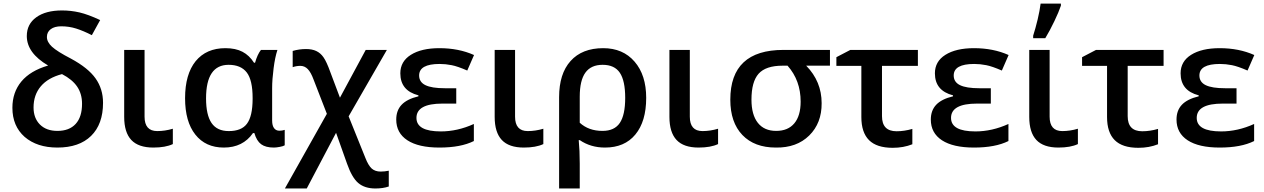

<svg xmlns="http://www.w3.org/2000/svg" viewBox="-20 -821 7118 1081"><path d="M251 -452.1Q130.9 -522.5 130.9 -618.2Q130.9 -685.1 184.1 -723.6Q237.3 -762.2 329.1 -762.2Q378.9 -762.2 427.7 -751Q476.1 -739.7 543.9 -708L497.1 -623Q449.2 -647.5 408.9 -660.2Q368.7 -672.9 325.2 -672.9Q287.1 -672.9 265.6 -656.7Q244.1 -640.6 244.1 -612.8Q244.1 -584.5 272.5 -558.1Q302.2 -530.8 378.9 -491.2Q476.6 -438.5 518.1 -379.4Q560.1 -320.3 560.1 -242.2Q560.1 -121.6 492.7 -55.7Q425.8 9.8 303.2 9.8Q188.5 9.8 118.7 -50.3Q49.8 -111.3 49.8 -213.9Q49.8 -301.3 100.3 -362.1Q150.9 -422.9 251 -452.1ZM441.9 -236.8Q441.9 -292.5 414.6 -333Q387.2 -373.5 329.1 -403.8Q250.5 -383.3 209.7 -335Q168.9 -286.6 168.9 -215.8Q168.9 -156.2 204.6 -120.1Q240.7 -84 303.2 -84Q370.1 -84 406 -123.3Q441.9 -162.6 441.9 -236.8Z M679.2 -540H793.9V-164.1Q793.9 -83 865.2 -83Q908.7 -83 953.1 -96.2V-9.8Q911.6 9.8 843.3 9.8Q759.3 9.8 719.2 -33Q679.2 -75.7 679.2 -163.1Z M1268.1 -83Q1339.4 -83 1370.1 -124Q1401.9 -166 1402.3 -263.2V-269Q1402.3 -369.6 1369.6 -412.6Q1336.4 -456.1 1267.1 -456.1Q1140.1 -456.1 1140.1 -267.1Q1140.1 -173.8 1171.1 -128.4Q1202.1 -83 1268.1 -83ZM1240.2 9.8Q1137.2 9.8 1079.6 -63.5Q1022 -136.2 1022 -268.1Q1022 -402.8 1081.5 -476.6Q1141.6 -549.8 1249 -549.8Q1306.6 -549.8 1345.2 -529.5Q1383.8 -509.3 1410.2 -467.8H1416Q1429.2 -514.6 1449.2 -540H1542Q1528.3 -498.5 1520.5 -437Q1512.2 -373 1512.2 -325.2V-142.1Q1512.2 -114.3 1522.9 -99.6Q1533.7 -85 1553.2 -85Q1568.8 -85 1583 -89.8V-2.9Q1574.7 2.4 1555.7 5.9Q1535.2 9.8 1522 9.8Q1475.6 9.8 1450.2 -9Q1424.8 -27.8 1412.1 -71.8H1404.3Q1347.7 9.8 1240.2 9.8Z M1703.1 -544.9Q1737.3 -544.9 1760.7 -533.7Q1784.7 -522.5 1801.3 -498.5Q1818.8 -473.6 1839.8 -415L1894 -271L2039.1 -540H2158.2L1942.9 -166L2037.1 67.9Q2053.7 110.4 2072.8 127.9Q2092.3 145 2123 145Q2146 145 2168.9 140.1V229Q2136.7 240.2 2093.3 240.2Q2033.7 240.2 1997.1 209.5Q1961.4 178.7 1934.1 101.1L1872.1 -73.2L1707 240.2H1584L1820.3 -180.2L1745.1 -374Q1730.5 -413.6 1712.9 -431.9Q1695.3 -450.2 1670.9 -450.2Q1649.4 -450.2 1627.9 -442.9V-534.2Q1664.6 -544.9 1703.1 -544.9Z M2484.9 -324.2H2548.8V-237.8H2471.7Q2324.7 -237.8 2324.7 -157.2Q2324.7 -81.1 2461.9 -81.1Q2555.7 -81.1 2647.9 -123V-26.9Q2574.2 9.8 2454.1 9.8Q2336.4 9.8 2273.7 -31.2Q2210.9 -72.3 2210.9 -147.9Q2210.9 -199.2 2241.2 -231.2Q2271.5 -263.2 2335.9 -278.8V-284.2Q2233.9 -310.5 2233.9 -408.2Q2233.9 -475.1 2293 -512.2Q2352.5 -549.8 2454.1 -549.8Q2562.5 -549.8 2648.9 -511.2L2610.8 -423.8Q2555.7 -447.8 2522.9 -454.1Q2488.8 -460.9 2455.1 -460.9Q2339.8 -460.9 2339.8 -396Q2339.8 -358.9 2375.2 -341.6Q2410.6 -324.2 2484.9 -324.2Z M2765.1 -540H2879.9V-164.1Q2879.9 -83 2951.2 -83Q2994.6 -83 3039.1 -96.2V-9.8Q2997.6 9.8 2929.2 9.8Q2845.2 9.8 2805.2 -33Q2765.1 -75.7 2765.1 -163.1Z M3618.2 -270Q3618.2 -137.2 3557.1 -63.5Q3496.6 9.8 3386.2 9.8Q3305.2 9.8 3244.1 -32.2H3238.3Q3244.1 26.4 3244.1 100.1V240.2H3127.9V-273.9Q3127.9 -405.8 3192.4 -477.5Q3257.3 -549.8 3376 -549.8Q3487.3 -549.8 3552.7 -474.1Q3618.2 -398.4 3618.2 -270ZM3373 -456.1Q3307.6 -456.1 3275.9 -412.1Q3244.1 -368.2 3244.1 -276.9V-129.9Q3294.4 -84 3372.1 -84Q3439.5 -84 3469.7 -128.9Q3500 -173.8 3500 -270Q3500 -366.2 3470 -411.1Q3439.9 -456.1 3373 -456.1Z M3749 -540H3863.8V-164.1Q3863.8 -83 3935.1 -83Q3978.5 -83 4022.9 -96.2V-9.8Q3981.4 9.8 3913.1 9.8Q3829.1 9.8 3789.1 -33Q3749 -75.7 3749 -163.1Z M4606 -240.2Q4606.9 -127.9 4536.1 -58.1Q4465.3 11.7 4348.1 9.8Q4227.5 9.8 4159.7 -61Q4091.8 -131.8 4091.8 -259.8Q4091.8 -540 4391.1 -540H4652.8V-451.2H4519Q4606 -362.3 4606 -240.2ZM4210.9 -259.8Q4210.9 -174.8 4246.8 -129.4Q4282.7 -84 4350.1 -84Q4416.5 -84 4452.1 -126.5Q4487.8 -168.9 4487.8 -249Q4487.8 -368.2 4414.1 -451.2H4386.2Q4291.5 -451.2 4251 -405.8Q4210.9 -360.8 4210.9 -259.8Z M5147.9 -450.2H4945.8V-167Q4945.8 -82 5027.8 -82Q5071.3 -82 5116.7 -95.2V-8.8Q5066.9 11.2 5005.9 11.2Q4916 11.2 4872.8 -32Q4829.6 -75.2 4829.6 -162.1V-450.2H4689V-499L4767.6 -540H5147.9Z M5494.6 -324.2H5558.6V-237.8H5481.4Q5334.5 -237.8 5334.5 -157.2Q5334.5 -81.1 5471.7 -81.1Q5565.4 -81.1 5657.7 -123V-26.9Q5584 9.8 5463.9 9.8Q5346.2 9.8 5283.4 -31.2Q5220.7 -72.3 5220.7 -147.9Q5220.7 -199.2 5251 -231.2Q5281.2 -263.2 5345.7 -278.8V-284.2Q5243.7 -310.5 5243.7 -408.2Q5243.7 -475.1 5302.7 -512.2Q5362.3 -549.8 5463.9 -549.8Q5572.3 -549.8 5658.7 -511.2L5620.6 -423.8Q5565.4 -447.8 5532.7 -454.1Q5498.5 -460.9 5464.8 -460.9Q5349.6 -460.9 5349.6 -396Q5349.6 -358.9 5385 -341.6Q5420.4 -324.2 5494.6 -324.2Z M5774.9 -540H5889.6V-164.1Q5889.6 -83 5960.9 -83Q6004.4 -83 6048.8 -96.2V-9.8Q6007.3 9.8 5939 9.8Q5855 9.8 5814.9 -33Q5774.9 -75.7 5774.9 -163.1ZM5796.9 -606V-620.1Q5809.6 -659.2 5822.3 -711.9Q5834 -761.7 5838.9 -800.8H5953.1V-789.1Q5940.9 -752.9 5916.5 -702.1Q5891.1 -648.9 5865.2 -606Z M6531.2 -450.2H6329.1V-167Q6329.1 -82 6411.1 -82Q6454.6 -82 6500 -95.2V-8.8Q6450.2 11.2 6389.2 11.2Q6299.3 11.2 6256.1 -32Q6212.9 -75.2 6212.9 -162.1V-450.2H6072.3V-499L6150.9 -540H6531.2Z M6877.9 -324.2H6941.9V-237.8H6864.7Q6717.8 -237.8 6717.8 -157.2Q6717.8 -81.1 6855 -81.1Q6948.7 -81.1 7041 -123V-26.9Q6967.3 9.8 6847.2 9.8Q6729.5 9.8 6666.7 -31.2Q6604 -72.3 6604 -147.9Q6604 -199.2 6634.3 -231.2Q6664.6 -263.2 6729 -278.8V-284.2Q6627 -310.5 6627 -408.2Q6627 -475.1 6686 -512.2Q6745.6 -549.8 6847.2 -549.8Q6955.6 -549.8 7042 -511.2L7003.9 -423.8Q6948.7 -447.8 6916 -454.1Q6881.8 -460.9 6848.1 -460.9Q6732.9 -460.9 6732.9 -396Q6732.9 -358.9 6768.3 -341.6Q6803.7 -324.2 6877.9 -324.2Z"/></svg>

Font: Open Sans
Style: SemiBold
Weight: 600
Foundry: Ascender Corporation
Version: Version 1.10